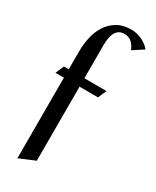

<svg xmlns="http://www.w3.org/2000/svg" viewBox="-215 -766 781 962"><g transform="rotate(30 176.0 -285.0)"><path d="M352.1 -655.8 291 -616.2Q282.7 -638.7 265.9 -654.8Q249 -670.9 223.1 -670.9Q202.1 -670.9 189.5 -661.4Q176.8 -651.9 170.2 -637Q163.6 -622.1 161.4 -604.2Q159.2 -586.4 159.2 -569.8V-377.9H287.1L266.1 -329.1H159.2V99.1L68.8 137.2V-329.1H20L41 -377.9H68.8V-481.9Q68.8 -522 77.6 -562.3Q86.4 -602.5 106.9 -634.8Q127.4 -667 160.6 -687Q193.8 -707 242.2 -707Q256.8 -707 272.2 -703.6Q287.6 -700.2 302.2 -693.6Q316.9 -687 329.8 -677.5Q342.8 -668 352.1 -655.8Z"/></g></svg>

Font: Redressed
Style: Regular
Weight: 400
Designer: Astigmatic (AOETI)
Foundry: Astigmatic (AOETI)
Version: Version 1.000